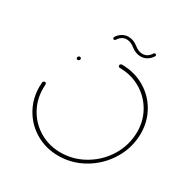

<svg xmlns="http://www.w3.org/2000/svg" viewBox="-151 -772 868 898"><g transform="rotate(30 283.0 -323.5)"><path d="M129.3 -441.5Q129.3 -445.9 132.2 -449.1Q135.2 -452.2 139.3 -452.2Q143 -452.2 145.4 -449.8Q147.8 -447.4 147.8 -443.7Q147.8 -439.6 144.6 -436.7Q141.5 -433.7 137.4 -433.7Q133.7 -433.7 131.5 -435.9Q129.3 -438.1 129.3 -441.5ZM318.1 -508.5Q318.1 -512.6 321.1 -515.6Q324.1 -518.5 328.1 -518.5Q394.8 -518.5 449.3 -487.2Q503.7 -455.9 534.8 -401.9Q565.9 -347.8 565.9 -282.2Q565.9 -271.1 564.8 -259.3Q558.5 -188.9 518.5 -129.3Q478.5 -69.6 415.9 -34.8Q353.3 0 283 0Q216.3 0 161.9 -31.3Q107.4 -62.6 76.3 -116.7Q45.2 -170.7 45.2 -236.3Q45.2 -247.8 46.3 -259.3Q46.7 -263 49.4 -265.7Q52.2 -268.5 56.3 -268.5Q60 -268.5 62.6 -265.9Q65.2 -263.3 64.8 -259.3Q64.1 -252.2 64.1 -238.1Q64.1 -177.4 93 -127Q121.9 -76.7 172.2 -47.6Q222.6 -18.5 284.4 -18.5Q350 -18.5 408.1 -50.9Q466.3 -83.3 503.5 -138.5Q540.7 -193.7 546.3 -259.3Q547.4 -270.4 547.4 -280.7Q547.4 -341.5 518.3 -391.7Q489.3 -441.9 438.9 -470.9Q388.5 -500 326.7 -500Q323 -500 320.6 -502.4Q318.1 -504.8 318.1 -508.5ZM436.7 -641.1Q439.6 -641.1 441.9 -639.1Q444.1 -637 444.1 -634.1Q444.1 -632.6 443.7 -631.7Q443.3 -630.7 443 -630Q433.3 -613.7 417.8 -604.3Q402.2 -594.8 384.1 -594.8Q357 -594.8 332.2 -614.4Q310.7 -631.9 288.9 -631.9Q275.2 -631.9 263.9 -624.6Q252.6 -617.4 245.2 -604.8Q241.9 -600.4 237.8 -600.4Q234.8 -600.4 232.8 -602.4Q230.7 -604.4 230.7 -607.4Q230.7 -608.5 231.5 -611.5Q241.1 -627.8 256.7 -637.2Q272.2 -646.7 290.4 -646.7Q317.4 -646.7 342.2 -627Q363.7 -609.6 385.6 -609.6Q399.3 -609.6 410.6 -616.9Q421.9 -624.1 429.3 -636.7Q432.6 -641.1 436.7 -641.1Z"/></g></svg>

Font: 26F Galaxy Sans Hairline
Style: Italic
Weight: 50
Italic angle: -5°
Designer: C₂₉H₂₅N₃O₅
Version: Version 1.200